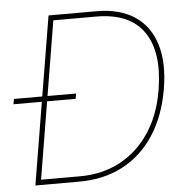

<svg xmlns="http://www.w3.org/2000/svg" viewBox="-52 -778 818 830"><g transform="rotate(-5 357.0 -363.5)"><path d="M258.5 0H68.2L188.9 -727.3H397.7Q497.9 -727.3 562.5 -684.1Q627.1 -641 652 -560.2Q676.8 -479.4 657.7 -366.5Q637.8 -250.7 584 -168.7Q530.2 -86.6 447.6 -43.3Q365.1 0 258.5 0ZM94.8 -22.7H262.8Q361.9 -22.7 439.5 -64.6Q517 -106.5 567.5 -183.6Q617.9 -260.7 634.9 -366.5Q661.2 -528.4 599.6 -616.5Q538 -704.5 393.5 -704.5H207.7ZM4.3 -358 8.5 -380.7H278.4L274.1 -358Z"/></g></svg>

Font: Inter UI Thin
Style: Italic
Weight: 100
Italic angle: -9.39999°
Designer: Rasmus Andersson
Foundry: rsms
Version: 3.2;8d6f07862